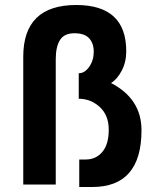

<svg xmlns="http://www.w3.org/2000/svg" viewBox="-20 -738 640 768"><path d="M546 -217Q546 10 349 10H297V-100H323Q364 -100 389.5 -130.5Q415 -161 415 -219Q415 -277 379 -310Q343 -343 295 -343V-445Q319 -445 337 -471Q355 -497 355 -531Q355 -565 336.5 -585Q318 -605 277.5 -605Q237 -605 220 -578Q203 -551 203 -501V0H73V-511Q73 -718 285 -718Q485 -718 485 -533Q485 -490 467 -455.5Q449 -421 424 -406Q546 -343 546 -217Z"/></svg>

Font: Viga
Style: Regular
Weight: 400
Designer: Oscar Yáñez
Foundry: Fontstage
Version: Version 1.001